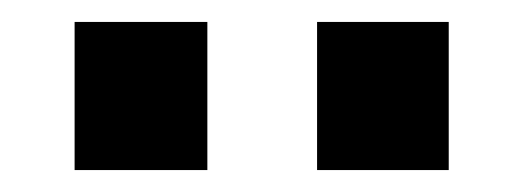

<svg xmlns="http://www.w3.org/2000/svg" viewBox="-20 -894 478 175"><path d="M48 -739V-874H169V-739ZM269 -739V-874H389V-739Z"/></svg>

Font: BDO Grotesk DemiBold
Style: Regular
Weight: 600
Designer: Deni Anggara
Foundry: Lokal Container
Version: Version 2.000